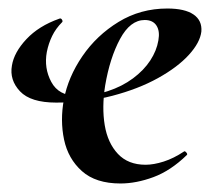

<svg xmlns="http://www.w3.org/2000/svg" viewBox="-20 -419 500 451"><path d="M263 12Q205 12 172.5 -17Q140 -46 130.5 -91Q121 -136 130 -185Q140 -238 173.5 -287Q207 -336 258.5 -367.5Q310 -399 373 -399Q414 -399 434.5 -385Q455 -371 453 -345Q450 -319 423.5 -290Q397 -261 351 -235.5Q305 -210 244 -194Q183 -178 112 -178Q52 -178 27 -204.5Q2 -231 8 -265Q13 -296 42 -327Q71 -358 119 -375Q123 -377 125.5 -373Q128 -369 126 -367Q111 -352 102.5 -334.5Q94 -317 90 -297Q83 -259 100.5 -226.5Q118 -194 160 -194Q200 -194 233.5 -205Q267 -216 292.5 -235Q318 -254 333 -277Q348 -300 352 -324Q356 -346 347.5 -359Q339 -372 320 -372Q286 -372 262 -327.5Q238 -283 227 -218Q219 -167 226 -125Q233 -83 257 -57.5Q281 -32 322 -32Q341 -32 364.5 -39.5Q388 -47 412 -63Q414 -65 417.5 -61Q421 -57 419 -55Q381 -18 340.5 -3Q300 12 263 12Z"/></svg>

Font: Cormorant Light
Style: Italic
Weight: 300
Italic angle: -10°
Designer: Christian Thalmann (Catharsis Fonts)
Foundry: Catharsis Fonts
Version: Version 4.000